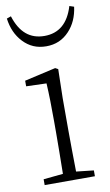

<svg xmlns="http://www.w3.org/2000/svg" viewBox="-89 -831 503 877"><g transform="rotate(-10 162.5 -393.0)"><path d="M278 0V-27L197 -36C196 -109 195 -173 195 -226V-377L198 -511L185 -518L40 -485V-459L134 -456C137 -405 138 -346 138 -281V-226C138 -173 137 -109 136 -36L45 -27V0ZM163 -623C206 -623 241 -638 270 -669C297 -698 313 -734 319 -779L298 -786C275 -709 230 -671 163 -671C96 -671 51 -709 27 -786L7 -779C13 -734 29 -698 56 -669C85 -638 120 -623 163 -623Z"/></g></svg>

Font: AllPunType ExtraLight
Style: Regular
Weight: 280
Version: 1.0